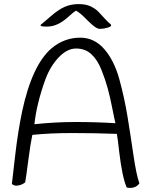

<svg xmlns="http://www.w3.org/2000/svg" viewBox="-20 -901 734 938"><path d="M661 -5Q645 17 615 17Q607 17 599 15Q577 -35 562 -162Q556 -218 551 -247Q442 -251 333 -251Q224 -251 138 -242Q129 -201 118.5 -119.5Q108 -38 103 -10Q83 6 58 6Q49 6 38 -2Q41 -26 54 -140.5Q67 -255 88 -356Q137 -585 233 -666Q295 -717 372 -717Q441 -717 489.5 -661Q538 -605 563 -514Q588 -423 603 -331Q618 -239 632 -143Q646 -47 661 -5ZM202 -514Q159 -395 148 -294Q248 -305 349 -305Q450 -305 544 -299Q540 -314 529 -370Q518 -426 506.5 -468.5Q495 -511 475.5 -560Q456 -609 426 -636.5Q396 -664 352 -664Q308 -664 267 -621Q226 -578 202 -514ZM520 -783Q523 -780 523 -777Q523 -771 504.5 -765.5Q486 -760 467 -760Q448 -760 408.5 -800.5Q369 -841 351 -849Q339 -842 314 -819Q289 -796 263 -783.5Q237 -771 208 -771Q179 -771 178 -777L180 -781Q186 -785 225.5 -819.5Q265 -854 296 -867.5Q327 -881 363.5 -881Q400 -881 423.5 -869.5Q447 -858 460.5 -844Q474 -830 491 -811Q508 -792 520 -783Z"/></svg>

Font: Handlee
Style: Regular
Weight: 400
Designer: Joe Prince
Foundry: Joe Prince
Version: Version 1.001